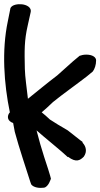

<svg xmlns="http://www.w3.org/2000/svg" viewBox="-22 -762 488 935"><path d="M16 -658C-14 -516 -3 -355 26 -215C15 -203 12 -184 26 -172C30 -168 36 -165 42 -163C44 -151 47 -135 50 -120C70 -45 107 65 125 122L130 136C142 152 171 155 192 152C214 149 226 108 226 108L222 93C219 81 209 51 193 2C180 -38 168 -80 156 -127C186 -100 285 -20 308 3L310 2C349 31 368 19 386 1C404 -24 396 -50 381 -66L379 -72L369 -79C361 -85 341 -101 308 -127C273 -147 244 -165 221 -180C207 -194 194 -204 181 -215C198 -230 215 -244 236 -265C280 -301 356 -355 401 -390L430 -414C439 -426 446 -446 446 -468C446 -483 429 -496 398 -496C384 -496 374 -493 365 -490L363 -488L333 -463C318 -449 257 -395 257 -395C207 -357 159 -317 114 -281C108 -335 100 -387 99 -426C97 -516 96 -564 113 -638L127 -701C134 -728 104 -739 85 -741C66 -743 38 -740 29 -723Z"/></svg>

Font: Stray Cat
Style: ExBlk
Weight: 1000
Version: Version 1.0